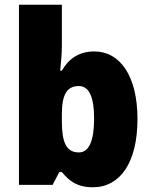

<svg xmlns="http://www.w3.org/2000/svg" viewBox="-20 -780 639 810"><path d="M241 -588V-760H60V0H202L230 -54H241C273 -16 305 10 372 10C486 10 560 -93 560 -278C560 -460 486 -563 378 -563C312 -563 269 -531 241 -482H234C238 -520 241 -556 241 -588ZM312 -417C356 -417 377 -371 377 -280C377 -185 355 -137 313 -137C260 -137 241 -178 241 -269V-298C241 -380 262 -417 312 -417Z"/></svg>

Font: Noto Sans Sinhala SemiCondensed Black
Style: Regular
Weight: 900
Width: 4
Designer: Jelle Bosma - Monotype Design Team
Foundry: Monotype Imaging Inc.
Version: Version 2.006